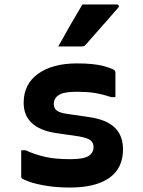

<svg xmlns="http://www.w3.org/2000/svg" viewBox="-20 -831 640 860"><path d="M294 -118Q355 -118 377 -132.5Q399 -147 399 -172Q399 -191 386 -202Q373 -213 334 -220L231 -235Q86 -257 86 -371Q86 -454 150.5 -500.5Q215 -547 325 -547Q399 -547 442 -535.5Q485 -524 494 -515Q497 -512 497 -506V-396H478Q435 -410 402 -415Q369 -420 324 -420Q266 -420 243.5 -405.5Q221 -391 221 -365Q221 -347 233.5 -336.5Q246 -326 280 -321L376 -307Q456 -296 493.5 -260Q531 -224 531 -162Q531 -78 470 -34.5Q409 9 293 9Q236 9 189.5 1.5Q143 -6 114 -16Q85 -26 77 -33Q75 -35 75 -40V-158H94Q141 -137 186 -127.5Q231 -118 294 -118ZM349 -811H502Q509 -811 511.5 -806Q514 -801 509 -796Q484 -767 462 -742Q440 -717 416.5 -690.5Q393 -664 364 -631Q358 -623 347 -623H241Q267 -670 294 -717Q321 -764 349 -811Z"/></svg>

Font: Recursive Mn Lnr St
Style: Bold
Weight: 700
Monospace: yes
Version: Version 1.079;hotconv 1.0.112;makeotfexe 2.5.65598; ttfautoh